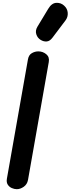

<svg xmlns="http://www.w3.org/2000/svg" viewBox="-20 -1344 501 1364"><path d="M99.5 0Q82 0 63.8 -8Q45.5 -16 35 -32.5Q24.5 -49 29 -74.5L178.5 -922Q184 -953.5 206 -966.2Q228 -979 252.5 -979Q284 -979 308.5 -959Q333 -939 326.5 -903L179 -66Q173 -34 148.5 -17Q124 0 99.5 0ZM269 -1060.5Q246 -1074.5 237.8 -1100.8Q229.5 -1127 246 -1154.5L323 -1282Q347 -1322 379.8 -1323.8Q412.5 -1325.5 435.5 -1304Q459 -1283 461.2 -1253Q463.5 -1223 445 -1198.5L352.5 -1076Q334 -1051.5 312.2 -1049.5Q290.5 -1047.5 269 -1060.5Z"/></svg>

Font: Edu QLD Hand
Style: Regular
Weight: 400
Designer: Tina and Corey Anderson, Eben Sorkin
Foundry: Sorkin Type Co.
Version: Version 2.000